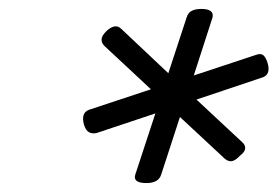

<svg xmlns="http://www.w3.org/2000/svg" viewBox="-20 -1039 621 430"><path d="M308 -629Q277 -629 283 -648L328 -785L196 -741Q186 -739 179 -743Q172 -747 168 -760Q161 -786 179 -793L318 -839L214 -936Q207 -943 207.5 -951Q208 -959 218 -969Q226 -977 235 -979.5Q244 -982 252 -974L357 -875L398 -1000Q401 -1010 409 -1014.5Q417 -1019 431 -1019Q460 -1019 456 -1000L414 -870L553 -916Q564 -920 569.5 -915.5Q575 -911 579 -899Q587 -873 569 -866L420 -816L522 -721Q530 -714 529 -706Q528 -698 517 -690Q509 -681 501 -678.5Q493 -676 484 -683L383 -777L341 -648Q335 -629 308 -629Z"/></svg>

Font: Playwrite RO
Style: Regular
Weight: 400
Designer: Veronika Burian, José Scaglione
Foundry: TypeTogether
Version: Version 1.002